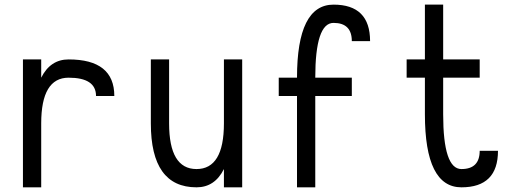

<svg xmlns="http://www.w3.org/2000/svg" viewBox="-20 -801 2228 821"><path d="M78.1 0V-546.9H156.2V-468.8Q195.3 -546.9 273.4 -546.9Q468.8 -546.9 468.8 -390.6H390.6Q390.6 -468.8 273.4 -468.8Q156.2 -468.8 156.2 -273.4V0Z M625 -273.4V-546.9H703.1V-273.4Q703.1 -78.1 820.3 -78.1Q937.5 -78.1 937.5 -273.4V-546.9H1015.6V0H937.5V-78.1Q898.4 0 820.3 0Q625 0 625 -273.4Z M1171.9 -390.6V-468.8H1250Q1250 -781.2 1406.2 -781.2Q1562.5 -781.2 1562.5 -625H1484.4Q1484.4 -703.1 1406.2 -703.1Q1328.1 -703.1 1328.1 -468.8H1484.4V-390.6H1328.1V0H1250V-390.6Z M1718.8 -468.8V-546.9H1796.9V-781.2H1875V-546.9H2031.2V-468.8H1875V-312.5Q1875 -78.1 1953.1 -78.1Q2031.2 -78.1 2031.2 -156.2H2109.4Q2109.4 0 1953.1 0Q1796.9 0 1796.9 -312.5V-468.8Z"/></svg>

Font: Luculent
Style: Regular
Weight: 400
Monospace: yes
Designer: Andrew Kensler
Version: Version 1.0.0-845fa02f9341